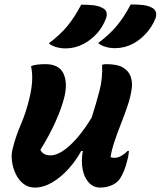

<svg xmlns="http://www.w3.org/2000/svg" viewBox="-20 -835 724 865"><path d="M569 -815Q604 -815 626.5 -812Q649 -809 665 -800Q679 -793 682.5 -779.5Q686 -766 680 -751Q665 -714 638.5 -685Q612 -656 581 -639Q542 -618 498 -618Q476 -618 455.5 -624Q435 -630 422 -641Q472 -678 505.5 -718Q539 -758 569 -815ZM346 -814Q381 -814 403.5 -811Q426 -808 442 -799Q457 -792 460 -778.5Q463 -765 457 -751Q443 -713 416.5 -684Q390 -655 358 -638Q319 -617 276 -617Q253 -617 232.5 -623Q212 -629 200 -640Q250 -677 283 -717Q316 -757 346 -814ZM120 -537Q131 -542 148.5 -544Q166 -546 184 -546Q246 -546 266 -503.5Q286 -461 269 -394Q257 -347 230.5 -287.5Q204 -228 162 -160Q174 -135 207 -135Q246 -135 295.5 -180.5Q345 -226 393 -305Q413 -368 428 -425Q443 -482 440 -543Q449 -546 459 -546Q509 -546 534.5 -530.5Q560 -515 568.5 -490.5Q577 -466 574 -440Q569 -400 554.5 -357.5Q540 -315 523.5 -273.5Q507 -232 494 -192Q483 -159 478 -127Q486 -124 495 -124Q511 -124 526 -132.5Q541 -141 555 -155H561Q560 -145 558.5 -135Q557 -125 553 -111Q546 -82 538.5 -65Q531 -48 523 -34Q510 -12 485 -1Q460 10 431 10Q401 10 380.5 -12Q360 -34 352.5 -71Q345 -108 353 -155H346Q322 -111 288 -73.5Q254 -36 215 -13Q176 10 137 10Q107 10 85.5 -7Q64 -24 51 -51Q38 -78 34 -108.5Q30 -139 37 -165Q51 -221 74 -274.5Q97 -328 111 -386Q122 -429 124.5 -466Q127 -503 120 -537Z"/></svg>

Font: Recursive Sn Csl St
Style: Bold Italic
Weight: 700
Italic angle: -15°
Version: Version 1.079;hotconv 1.0.112;makeotfexe 2.5.65598; ttfautoh